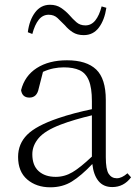

<svg xmlns="http://www.w3.org/2000/svg" viewBox="-20 -775 586 809"><path d="M408.2 -748 428.2 -742.2Q420.4 -690.4 396.5 -658.7Q372.6 -627 333 -627Q305.2 -627 286.4 -639.2Q267.6 -651.4 253.9 -668Q237.3 -685.1 222.4 -699Q207.5 -712.9 185.1 -712.9Q160.2 -712.9 143.3 -691.9Q126.5 -670.9 116.2 -631.8L97.2 -639.2Q103.5 -689.9 127.7 -722.4Q151.9 -754.9 190.9 -754.9Q217.8 -754.9 237.3 -741.7Q256.8 -728.5 271 -712.9Q286.6 -694.8 302 -681.4Q317.4 -668 339.8 -668Q364.7 -668 381.6 -689Q398.4 -710 408.2 -748ZM367.2 -115.2V-289.1Q332.5 -280.8 298.1 -270.8Q263.7 -260.7 235.8 -250Q169.4 -224.6 142.8 -193.1Q116.2 -161.6 116.2 -125Q116.2 -77.6 143.1 -53.7Q169.9 -29.8 214.8 -29.8Q252.4 -29.8 285.6 -49.6Q318.8 -69.3 367.2 -115.2ZM517.1 -44.9 532.2 -27.8Q501.5 13.2 453.1 13.2Q415.5 13.2 394.8 -12.5Q374 -38.1 369.1 -84Q322.3 -34.7 283 -10.3Q243.7 14.2 191.9 14.2Q133.3 14.2 94.7 -18.8Q56.2 -51.8 56.2 -113.8Q56.2 -168.9 94.5 -207.3Q132.8 -245.6 225.1 -276.9Q257.8 -288.1 294.7 -297.9Q331.5 -307.6 367.2 -314.9V-349.1Q367.2 -405.3 354.2 -436.3Q341.3 -467.3 315.2 -479.2Q289.1 -491.2 249 -491.2Q227.1 -491.2 205.3 -486.8Q183.6 -482.4 161.1 -472.2L143.1 -401.9Q135.7 -363.8 104 -363.8Q73.7 -363.8 68.8 -395Q84 -455.6 135 -488.3Q186 -521 262.2 -521Q344.7 -521 385.3 -482.2Q425.8 -443.4 425.8 -354V-112.8Q425.8 -61 438 -42.5Q450.2 -23.9 472.2 -23.9Q493.2 -23.9 517.1 -44.9Z"/></svg>

Font: Source Han Serif CN ExtraLight
Style: Regular
Weight: 250
Designer: Ryoko NISHIZUKA  (kana & ideographs); Frank Grießhammer (Latin, Greek & Cyrillic); Wenlong ZHANG  (bopomofo); Sandoll Co
Foundry: Adobe Systems Incorporated
Version: Version 1.001;PS 1.001;hotconv 16.6.54;makeotf.lib2.5.65590